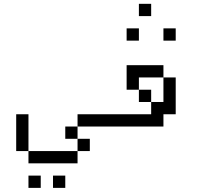

<svg xmlns="http://www.w3.org/2000/svg" viewBox="-20 -832 1040 978"><path d="M125 -62.5H62.5V-250H125ZM125 62.5H187.5V125H125ZM125 -62.5H375V0H125ZM250 62.5H312.5V125H250ZM312.5 -187.5H375V-125H312.5ZM375 -125H437.5V-62.5H375ZM375 -250H500V-187.5H375Z M750 -750H687.5V-812.5H750ZM500 -250H750V-312.5H812.5V-437.5H875V-250H812.5V-187.5H500ZM625 -500H812.5V-437.5H687.5V-375H625ZM625 -687.5H687.5V-625H625ZM687.5 -375H750V-312.5H687.5ZM812.5 -687.5H875V-625H812.5Z"/></svg>

Font: 寒蝉点阵体 16px
Style: Regular
Weight: 400
Designer: Designed by Warren2060
Foundry: ChillType
Version: Version 1.000